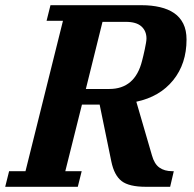

<svg xmlns="http://www.w3.org/2000/svg" viewBox="-53 -718 746 738"><path d="M-18 -60H45L189 -638H126L141 -698H492Q530 -698 562 -690.5Q594 -683 616.5 -667.5Q639 -652 651.5 -627Q664 -602 664 -566Q664 -473 612.5 -409.5Q561 -346 471 -327L531 -121Q540 -88 559.5 -74Q579 -60 609 -60H615L601 0H508Q443 0 414.5 -22Q386 -44 375 -97L330 -316H262L198 -60H261L246 0H-33ZM277 -376H367Q466 -376 493 -484Q495 -492 498 -504Q501 -516 503.5 -528.5Q506 -541 508 -552Q510 -563 510 -570Q510 -599 490.5 -616.5Q471 -634 431 -634H341Z"/></svg>

Font: IBM Plex Serif
Style: Bold Italic
Weight: 700
Italic angle: -14°
Designer: Mike Abbink, Paul van der Laan, Pieter van Rosmalen
Foundry: Bold Monday
Version: Version 3.001